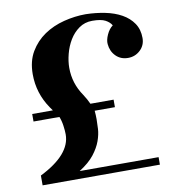

<svg xmlns="http://www.w3.org/2000/svg" viewBox="-84 -771 808 906"><g transform="rotate(-10 319.5 -318.0)"><path d="M609 62H47V15Q196 -59 196 -156Q196 -173 192.5 -198Q189 -223 181 -242H57V-278H156L144 -295Q92 -371 92 -462Q92 -525 118.5 -569.5Q145 -614 187 -642.5Q229 -671 282 -684.5Q335 -698 387 -698Q435 -697 479.5 -688Q524 -679 558 -660Q592 -641 612 -611.5Q632 -582 632 -541Q632 -506 607.5 -483Q583 -460 549 -460Q514 -460 491 -483Q468 -506 465 -541Q463 -560 474.5 -585.5Q486 -611 504 -624Q495 -640 474.5 -651Q454 -662 412 -662Q376 -662 348.5 -642.5Q321 -623 303 -593Q285 -563 276 -528Q267 -493 267 -462Q267 -387 310 -325Q318 -313 324.5 -301Q331 -289 336 -278H447V-242H350Q351 -235 351.5 -221.5Q352 -208 352 -201Q352 -182 350.5 -155Q349 -128 338 -97.5Q327 -67 302.5 -35.5Q278 -4 231 26H609Z"/></g></svg>

Font: Cafe24 ClassicType
Style: Regular
Weight: 400
Designer: Cafe24 thkim, hmlim, mnelim & 4IR
Foundry: Cafe24
Version: Version 1.000